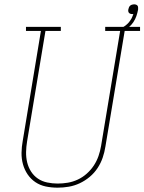

<svg xmlns="http://www.w3.org/2000/svg" viewBox="-20 -859 667 887"><path d="M246 8Q218 8 191.5 2.5Q165 -3 143.5 -17.5Q122 -32 107.5 -53.5Q93 -75 86 -100.5Q79 -126 79.5 -153.5Q80 -181 85 -208L169 -716H100V-735H261V-716H190L105 -205Q101 -181 100.5 -156.5Q100 -132 105.5 -109Q111 -86 123.5 -66.5Q136 -47 155 -34Q174 -21 198 -16Q222 -11 246 -11Q270 -11 293.5 -15Q317 -19 339.5 -29.5Q362 -40 381 -57Q400 -74 413.5 -94.5Q427 -115 435 -138Q443 -161 447 -185L535 -716H466V-735H627V-716H556L467 -182Q463 -156 454.5 -131Q446 -106 431 -83Q416 -60 394.5 -42Q373 -24 348.5 -12.5Q324 -1 298 3.5Q272 8 246 8Q246 8 246 8Q246 8 246 8ZM546 -716 543 -722 541 -726 540 -730Q543 -731 546.5 -733Q550 -735 553 -736.5Q556 -738 559 -740.5Q562 -743 565 -745.5Q568 -748 570.5 -750.5Q573 -753 575.5 -756Q578 -759 580 -762Q582 -765 584 -768Q586 -771 588 -774.5Q590 -778 591 -781Q592 -784 594 -788.5Q596 -793 596 -794Q595 -794 593.5 -794Q592 -794 591 -794Q586 -794 582 -795.5Q578 -797 575.5 -800Q573 -803 572.5 -807.5Q572 -812 573 -816Q573 -816 573 -816Q573 -816 573 -816Q574 -821 576 -825.5Q578 -830 581.5 -833Q585 -836 590 -837.5Q595 -839 599 -839Q599 -839 599 -839Q599 -839 599 -839Q604 -839 608.5 -837.5Q613 -836 615.5 -832.5Q618 -829 618 -824Q618 -819 618 -815Q615 -799 610 -784.5Q605 -770 596 -756.5Q587 -743 574 -732.5Q561 -722 546 -716Z"/></svg>

Font: Iosevka Slab ThExObl
Style: Regular
Weight: 100
Width: 7
Italic angle: -9°
Monospace: yes
Designer: Belleve Invis
Foundry: Belleve Invis
Version: Version 11.1.1; ttfautohint (v1.8.3)